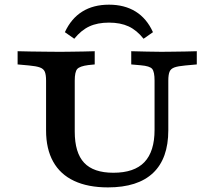

<svg xmlns="http://www.w3.org/2000/svg" viewBox="-20 -790 900 821"><path d="M177 -369.4V-445.2Q177 -469.8 171.8 -482.8Q166.6 -495.7 150.8 -501.5Q135 -507.3 103.7 -510.1L55.3 -514.5V-571Q77.7 -570.2 109.6 -569.8Q141.5 -569.4 173.6 -569Q205.7 -568.5 229.9 -568.5H237.9H243.2Q262.2 -568.5 287.6 -569Q313 -569.4 339.1 -569.8Q365.1 -570.2 385 -571V-514.5L357.4 -511.7Q320.4 -506.9 310 -494.6Q299.6 -482.3 299.6 -445.2V-369.4ZM441.6 11.3Q356 11.3 296.8 -16.6Q237.5 -44.4 207.3 -98.9Q177 -153.3 177 -231.9V-369.4H299.6V-227.5Q299.6 -136.9 339.7 -94.1Q379.7 -51.3 464.8 -51.3Q554.3 -51.3 597.6 -96.8Q640.9 -142.4 640.9 -234.8V-369.4H699.7V-233.1Q699.7 -112.2 634.6 -50.5Q569.4 11.3 441.6 11.3ZM640.9 -369.4V-445.2Q640.9 -482.7 630.9 -495.2Q620.8 -507.7 581.6 -510.9L541.2 -514.5V-571Q570.5 -570.2 607.7 -569.4Q644.9 -568.5 669.9 -568.5Q691.1 -568.5 719 -569Q747 -569.4 774.5 -569.8Q802 -570.2 821.5 -571V-514.5L773 -510.1Q741.4 -507.3 725.8 -501.7Q710.2 -496 705 -483.3Q699.7 -470.6 699.7 -445.2V-369.4ZM446 -770Q512.5 -770 560 -740.6Q607.4 -711.2 634.1 -652.4L593.9 -624.3Q564.8 -660.9 529.9 -677.1Q494.9 -693.3 446 -693.3Q397 -693.3 362.1 -677.1Q327.2 -660.9 297.6 -624.3L257.4 -652.4Q284.6 -711.2 332 -740.6Q379.4 -770 446 -770Z"/></svg>

Font: Playfair 5pt SemiExpanded Light
Style: Regular
Weight: 300
Width: 6
Designer: Claus Eggers Sørensen
Foundry: Claus Eggers Sørensen
Version: Version 2.203